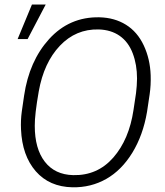

<svg xmlns="http://www.w3.org/2000/svg" viewBox="-20 -795 711 825"><path d="M291.5 9.8Q191.9 7.8 133.5 -59.3Q75.2 -126.5 70.3 -238.8Q68.4 -277.8 73.7 -316.4L83.5 -383.8Q105.5 -532.7 190.9 -627Q278.3 -723.1 406.7 -720.7Q472.2 -719.2 521.2 -688.7Q570.3 -658.2 597.7 -599.9Q625 -541.5 627.4 -471.7Q628.9 -429.7 623 -389.6L611.8 -314.5Q594.7 -213.9 548.6 -138.7Q502.4 -63.5 436.5 -26.1Q370.6 11.2 291.5 9.8ZM564.5 -395Q568.4 -425.8 568.8 -457.5Q568.8 -517.1 550.3 -565.9Q531.7 -614.7 494.4 -640.9Q457 -667 403.8 -668.5Q306.2 -670.9 237.3 -598.4Q168.5 -525.9 146.5 -402.3Q128.9 -302.2 129.4 -254.4Q129.4 -155.8 172.6 -100.1Q215.8 -44.4 294.4 -42.5Q398.4 -40 466.6 -117.7Q534.7 -195.3 553.7 -322.8ZM117.2 -775.4H176.3L98.6 -627H55.7Z"/></svg>

Font: RobotoInd Light
Style: Italic
Weight: 300
Italic angle: -12°
Designer: Google
Version: Version 2.001151; 2014